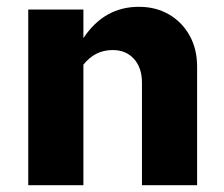

<svg xmlns="http://www.w3.org/2000/svg" viewBox="-20 -544 658 564"><path d="M63 0V-516H225V-432Q286 -524 388 -524Q438 -524 476.5 -501.5Q515 -479 537 -439.5Q559 -400 559 -348V0H397V-301Q397 -345 373.5 -371Q350 -397 311 -397Q259 -397 225 -354V0Z"/></svg>

Font: Red Hat Text VF
Style: Regular
Weight: 400
Designer: Pentagram, MCKL
Foundry: Pentagram, MCKL
Version: Version 1.023